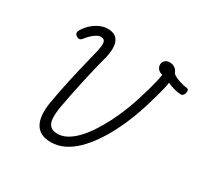

<svg xmlns="http://www.w3.org/2000/svg" viewBox="-206 -1268 1597 1541"><g transform="rotate(30 592.0 -497.5)"><path d="M438 19Q336 19 295.5 -49.5Q255 -118 276 -251Q286 -310 297.5 -368Q309 -426 321.5 -483Q334 -540 347 -594.5Q360 -649 372.5 -701Q385 -753 397 -801Q405 -838 406.5 -863Q408 -888 399 -901.5Q390 -915 366 -915Q349 -915 329.5 -904.5Q310 -894 289 -874.5Q268 -855 245 -826Q234 -813 221.5 -812.5Q209 -812 194 -823Q181 -832 180 -845.5Q179 -859 190 -877Q215 -916 247 -943Q279 -970 314 -984.5Q349 -999 382 -999Q433 -999 460 -975Q487 -951 492.5 -905.5Q498 -860 484 -799Q472 -755 460 -705.5Q448 -656 435.5 -602.5Q423 -549 411 -492.5Q399 -436 387 -377.5Q375 -319 365 -260Q355 -200 357.5 -156.5Q360 -113 382 -89.5Q404 -66 451 -66Q496 -66 539.5 -90.5Q583 -115 624 -158.5Q665 -202 701.5 -258Q738 -314 770.5 -377Q803 -440 828.5 -504Q854 -568 873 -626Q894 -691 908 -741Q922 -791 931 -829.5Q940 -868 944 -897Q915 -903 901 -921Q887 -939 887 -959Q887 -981 903 -997.5Q919 -1014 949 -1014Q974 -1014 995 -999.5Q1016 -985 1025 -958Q1033 -948 1054.5 -937Q1076 -926 1106 -917Q1136 -908 1170 -903Q1180 -902 1183 -891Q1186 -880 1182.5 -866.5Q1179 -853 1170.5 -843.5Q1162 -834 1150 -835Q1138 -835 1122 -837.5Q1106 -840 1088 -845Q1070 -850 1053 -856Q1036 -862 1023 -870Q1020 -845 1012 -812Q1004 -779 991.5 -733Q979 -687 959 -622Q939 -556 910.5 -483Q882 -410 845 -338Q808 -266 764 -202Q720 -138 669 -88Q618 -38 560 -9.5Q502 19 438 19Z"/></g></svg>

Font: Playwrite IE
Style: Regular
Weight: 400
Designer: Veronika Burian, José Scaglione
Foundry: TypeTogether
Version: Version 1.002